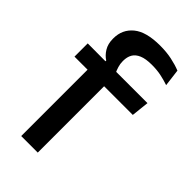

<svg xmlns="http://www.w3.org/2000/svg" viewBox="-212 -738 800 800"><g transform="rotate(45 187.5 -338.0)"><path d="M228.5 -676Q266.5 -676 297.2 -669.5Q328 -663 353 -653L362.5 -577Q339 -585 314.8 -590Q290.5 -595 260.5 -595Q225 -595 203.8 -586Q182.5 -577 173.2 -560.8Q164 -544.5 164 -522V-520Q164 -504 168.5 -489.5Q173 -475 178.5 -463.5L113.5 -461.5V-473Q95 -484.5 82 -505.8Q69 -527 69 -557V-559.5Q69 -612 108 -644Q147 -676 228.5 -676ZM85.5 0V-440.5H183V0ZM8.5 -391V-469L123 -468.5L163 -469H360.5L352 -391Z"/></g></svg>

Font: Anek Tamil Medium Medium
Style: Regular
Weight: 500
Version: Version 1.003